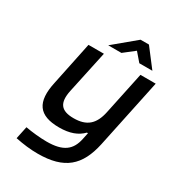

<svg xmlns="http://www.w3.org/2000/svg" viewBox="-207 -803 1036 1133"><g transform="rotate(30 311.0 -237.0)"><path d="M523 -30 622 -500H518L457 -211C438 -120 392 -81 304 -81C217 -81 188 -120 207 -211L269 -500H164L103 -207C70 -58 118 9 257 9C329 9 379 -10 415 -47H422L413 -4C396 79 348 118 235 118C190 118 133 112 90 104L72 189C126 200 175 206 225 206C406 206 488 132 523 -30ZM266 -556H356L429 -613L478 -556H567L472 -680H415Z"/></g></svg>

Font: LT Wave Text Medium Italic
Style: Regular
Weight: 500
Designer: Daniel Lyons
Version: Version 2.5 (Glyphs App)